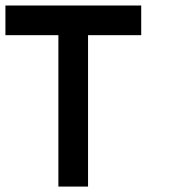

<svg xmlns="http://www.w3.org/2000/svg" viewBox="-20 -687 707 707"><path d="M304.2 -557.5V0H195V-557.5H0V-666.7H500V-557.5Z"/></svg>

Font: 0xA000-Squareish-Mono
Style: Squareish-Mono-Bold
Weight: 700
Version: Version 0.1